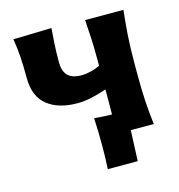

<svg xmlns="http://www.w3.org/2000/svg" viewBox="-97 -590 757 811"><g transform="rotate(-15 281.0 -185.0)"><path d="M275.5 134Q277 108 277.8 81.5Q278.5 55 278.5 29Q278.5 2 277.8 -27.8Q277 -57.5 275.5 -89Q294.5 -87 313.8 -86Q333 -85 352.5 -84.5Q353 -110 353 -137Q353 -164 353 -194Q322 -183 288.2 -175.5Q254.5 -168 225.5 -168Q141.5 -168 93 -207Q44.5 -246 44.5 -327Q44.5 -380 41.8 -419.5Q39 -459 32.5 -499L200 -503.5Q197 -469.5 195 -434.5Q193 -399.5 193 -355Q193 -316.5 212 -297Q231 -277.5 274 -277.5Q288 -277.5 310 -282.5Q332 -287.5 353 -297.5V-320Q353 -376.5 351 -416.5Q349 -456.5 346 -499H513.5Q507.5 -445.5 503.8 -393Q500 -340.5 500 -266V-216Q500 -154 503 -103.8Q506 -53.5 512.5 0H412L406.5 134Z"/></g></svg>

Font: Commissioner Flair
Style: Bold
Weight: 700
Designer: Kostas Bartsokas
Foundry: Kostas Bartsokas
Version: Version 1.000; ttfautohint (v1.8.3)